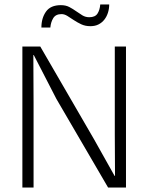

<svg xmlns="http://www.w3.org/2000/svg" viewBox="-20 -838 663 858"><path d="M80 -630H160L400 -216L492 -52H494L493 -236V-630H543V0H463L232 -396L131 -592H129L130 -376V0H80ZM165 -715Q165 -757 185.5 -786Q206 -815 252 -815Q274 -815 290 -806.5Q306 -798 320 -788Q334 -778 348 -769.5Q362 -761 379 -761Q405 -761 415.5 -777Q426 -793 428 -818H468Q468 -799 462.5 -781.5Q457 -764 446.5 -750.5Q436 -737 420.5 -729Q405 -721 384 -721Q361 -721 343 -729.5Q325 -738 310 -748Q295 -758 281.5 -766.5Q268 -775 255 -775Q229 -775 218 -757Q207 -739 205 -715Z"/></svg>

Font: Mukta Malar ExtraLight
Style: Regular
Weight: 275
Designer: Aadarsh Rajan, Girish Dalvi, Yashodeep Gholap
Foundry: Ek Type
Version: Version 2.538;PS 1.000;hotconv 16.6.51;makeotf.lib2.5.65220;